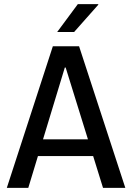

<svg xmlns="http://www.w3.org/2000/svg" viewBox="-20 -910 640 930"><path d="M13 0 236 -686H363L587 0H479L298 -583H294L117 0ZM125 -154V-235H471V-154ZM257 -755 357 -890H456V-887L339 -755Z"/></svg>

Font: Chivo Mono Medium
Style: Regular
Weight: 400
Monospace: yes
Version: Version 1.008